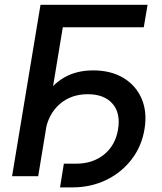

<svg xmlns="http://www.w3.org/2000/svg" viewBox="-20 -748 686 815"><path d="M606.4 -727.5 590.3 -632.3H246.6L142.1 0H31.2L151.9 -727.5ZM234.9 47.4 251 -53.2H303.2Q373.5 -53.2 421.6 -92Q469.7 -130.9 481 -198.2Q492.7 -267.6 457.5 -307.9Q422.4 -348.1 352.5 -348.1Q281.2 -348.1 232.9 -305.7Q184.6 -263.2 172.4 -189.9H119.6Q133.3 -273.9 167 -331.8Q200.7 -389.6 253.2 -419.4Q305.7 -449.2 375.5 -449.2Q450.7 -449.2 503.9 -417.2Q557.1 -385.3 581.3 -328.9Q605.5 -272.5 593.3 -199.2Q581.1 -126 537.8 -70.3Q494.6 -14.6 429.9 16.4Q365.2 47.4 287.1 47.4Z"/></svg>

Font: Inter 20pt Medium
Style: Italic
Weight: 500
Italic angle: -9.3988°
Version: Version 4.001;git-66647c0bb